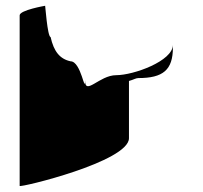

<svg xmlns="http://www.w3.org/2000/svg" viewBox="-20 -558 702 664"><path d="M48 85C48 92 426 1 426 -80V-278C441 -282 450 -288 458 -288C544 -288 578 -316 578 -394V-403C578 -347 442 -298 382 -298C323 -298 274 -225 274 -281C274 -230 261 -346 224 -346C187 -354 166 -380 155 -430C144 -430 136 -546 136 -538C136 -538 48 -523 48 -505Z"/></svg>

Font: Ampere
Style: SC
Weight: 400
Version: Version 1